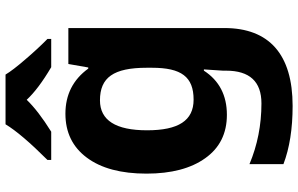

<svg xmlns="http://www.w3.org/2000/svg" viewBox="-206 -600 1046 673"><g transform="rotate(-90 316.5 -263.0)"><path d="M517.1 -606V-619.1C493.7 -642.1 469.7 -668 444.8 -697.3C419.9 -726.1 402.3 -749 392.1 -766.1H217.8C195.8 -729.5 154.3 -680.7 92.8 -619.1V-606H191.9C241.2 -636.7 278.3 -665.5 303.7 -691.9C328.6 -665 366.7 -636.2 418 -606ZM555.2 -545.9H429.2L417 -476.1H413.1C374.5 -529.3 321.8 -556.2 254.9 -556.2C189.5 -556.2 138.2 -531.2 101.1 -481.4C63.5 -431.2 44.9 -361.3 44.9 -272C44.9 -185.1 63 -116.2 99.1 -65.9C134.8 -15.6 185.5 9.8 251 9.8C319.3 9.8 371.1 -17.1 405.8 -70.8H410.2L405.8 -3.9V6.8C405.8 89.4 367.7 130.9 291 130.9C215.3 130.9 144 116.7 78.1 88.9V208C134.3 229.5 202.6 240.2 282.2 240.2C463.4 240.2 555.2 157.7 555.2 1ZM304.2 -106.9C230.5 -106.9 196.8 -160.6 196.8 -270C196.8 -379.9 231.9 -435.1 301.8 -435.1C381.8 -435.1 416 -387.7 416 -271V-252.9C416 -149.9 384.3 -106.9 304.2 -106.9Z"/></g></svg>

Font: Noto Reveo Sans
Style: Bold
Weight: 700
Designer: Monotype Design team
Foundry: Monotype Imaging Inc.
Version: Version 1.04